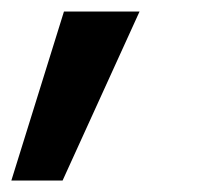

<svg xmlns="http://www.w3.org/2000/svg" viewBox="-55 -128 372 335"><path d="M-35.2 187 56.6 -107.9H188.5L54.2 187Z"/></svg>

Font: Inter Tight SemiBold
Style: Italic
Weight: 600
Italic angle: -9.39999°
Designer: Rasmus Andersson
Foundry: rsms
Version: Version 3.004